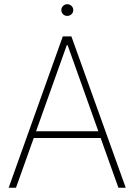

<svg xmlns="http://www.w3.org/2000/svg" viewBox="-20 -877 628 897"><path d="M20.5 0 273.4 -707H313.5L567.4 0H533.2L450.2 -232.4H137.7L54.7 0ZM439.5 -263.7 295.9 -666H292L148.4 -263.7ZM266.6 -830.1Q266.6 -841.3 274.9 -849.4Q283.2 -857.4 293.9 -857.4Q305.7 -857.4 314 -849.4Q322.3 -841.3 322.3 -830.1Q322.3 -818.4 314 -810.5Q305.7 -802.7 293.9 -802.7Q282.7 -802.7 274.7 -810.5Q266.6 -818.4 266.6 -830.1Z"/></svg>

Font: Pretendard JP Thin
Style: Regular
Weight: 100
Designer: Base glyphs from Inter by Rasmus Andersson; Hangeul glyphs from Noto Sans CJK(Source Han Sans) by Jang Soo-young and Kan
Foundry: Kil Hyung-jin
Version: Version 1.309